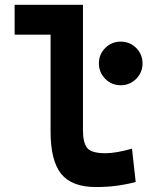

<svg xmlns="http://www.w3.org/2000/svg" viewBox="-20 -752 626 782"><path d="M370.1 9.8Q272.5 9.8 229.2 -43.9Q186 -97.7 186 -215.8V-610.8H39.6V-732.4H317.9V-220.7Q317.9 -171.9 334.7 -149.9Q351.6 -127.9 409.2 -127.9Q452.1 -127.9 517.6 -146.5L532.7 -10.7Q491.2 0 452.6 4.9Q414.1 9.8 370.1 9.8ZM471.7 -404.8Q434.6 -404.8 408.7 -430.9Q382.8 -457 382.8 -493.7Q382.8 -530.8 408.7 -556.6Q434.6 -582.5 471.7 -582.5Q508.8 -582.5 534.7 -556.6Q560.5 -530.8 560.5 -493.7Q560.5 -457 534.7 -430.9Q508.8 -404.8 471.7 -404.8Z"/></svg>

Font: CaskaydiaMono NF
Style: Bold
Weight: 700
Designer: Aaron Bell
Foundry: Saja Typeworks
Version: Version 2111.001; ttfautohint (v1.8.4);Nerd Fonts 3.1.1